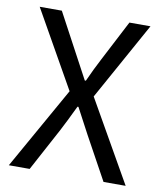

<svg xmlns="http://www.w3.org/2000/svg" viewBox="-76 -718 660 780"><g transform="rotate(10 253.5 -328.0)"><path d="M24.9 -655.8H116.2L206.5 -487.3L225.1 -452.6Q237.8 -427.7 257.3 -392.6H261.7Q273.9 -419.4 285.4 -443.4Q296.9 -467.3 307.6 -487.3L395 -655.8H481.9L304.2 -335L495.1 0H403.8L306.6 -177.2L286.6 -214.8L250.5 -282.7H246.6Q214.4 -215.3 194.3 -177.2L99.1 0H13.2L204.1 -338.9Z"/></g></svg>

Font: Varta
Style: Regular
Weight: 400
Designer: Joana Correia, Viktoriya Grabowska, Eben Sorkin
Foundry: Sorkin Type
Version: Version 1.003; ttfautohint (v1.3) -l 8 -r 24 -G 200 -x 12 -H